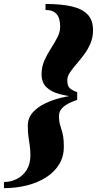

<svg xmlns="http://www.w3.org/2000/svg" viewBox="-60 -800 490 970"><path d="M-40 150.5V119.5Q-5 119.5 25.5 104Q56 88.5 74.8 58.5Q93.5 28.5 93.5 -15Q93.5 -43 90.2 -64.5Q87 -86 83.8 -109Q80.5 -132 80.5 -164.5Q80.5 -204 105.5 -232Q130.5 -260 169.5 -278.2Q208.5 -296.5 251.5 -306.8Q294.5 -317 330 -320.5V-295.5Q315 -290.5 293.2 -280.8Q271.5 -271 254.8 -254.8Q238 -238.5 238 -213Q238 -190 241.8 -175Q245.5 -160 250.5 -145.8Q255.5 -131.5 259 -111.5Q262.5 -91.5 262.5 -58.5Q262.5 -8.5 238.8 30.2Q215 69 173.2 95.8Q131.5 122.5 76.8 136.5Q22 150.5 -40 150.5ZM330 -309Q282 -314 241 -324.8Q200 -335.5 175 -359Q150 -382.5 150 -425Q150 -462.5 164.2 -494.2Q178.5 -526 197 -554.8Q215.5 -583.5 229.8 -610.8Q244 -638 244 -666Q244 -687 238.5 -706Q233 -725 217 -737.2Q201 -749.5 170 -749.5V-780Q247 -780 300.8 -768Q354.5 -756 382.2 -727.2Q410 -698.5 410 -648Q410 -611 396.8 -580Q383.5 -549 364.2 -523.5Q345 -498 325.8 -475.8Q306.5 -453.5 293.2 -433.8Q280 -414 280 -395Q280 -364.5 293.8 -353.2Q307.5 -342 330 -334.5Z"/></svg>

Font: Bodoni Moda 9pt ExtraBold
Style: Italic
Weight: 800
Italic angle: -13°
Designer: Owen Earl
Foundry: indestructible type
Version: Version 2.004